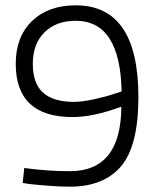

<svg xmlns="http://www.w3.org/2000/svg" viewBox="-20 -690 570 720"><path d="M65 -4 71 -60Q158 -48 242 -48Q434 -48 435 -290Q330 -251 252 -251Q39 -251 39 -451Q39 -552 100 -611Q161 -670 264 -670Q499 -670 499 -326Q499 -143 434 -66.5Q369 10 242 10Q205 10 160.5 6.5Q116 3 90 0ZM257 -308Q289 -308 334 -318Q379 -328 408 -338L436 -347Q431 -612 264 -612Q190 -612 146.5 -568.5Q103 -525 103 -451Q103 -377 141.5 -342.5Q180 -308 257 -308Z"/></svg>

Font: TypoPRO Titillium Text
Style: 250 wt
Weight: 300
Designer: Accademia di Belle Arti di Urbino and others
Foundry: Accademia di Belle Arti di Urbino and others.
Version: Version 25.000